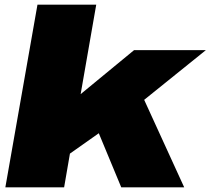

<svg xmlns="http://www.w3.org/2000/svg" viewBox="-20 -805 904 825"><path d="M3 0H255.5L280.5 -145L404.5 -232.5L501 0H771.5L599.5 -376L864.5 -589.5H556L326.5 -400.5L393.5 -785H141Z"/></svg>

Font: Anybody Expanded Black
Style: Italic
Weight: 900
Width: 7
Italic angle: -10°
Version: Version 1.113;gftools[0.9.25]